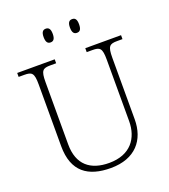

<svg xmlns="http://www.w3.org/2000/svg" viewBox="-161 -1020 1009 1145"><g transform="rotate(-20 343.5 -447.0)"><path d="M430 -817C448 -817 459 -827 459 -861C459 -894 448 -904 430 -904C413 -904 401 -894 401 -861C401 -827 413 -817 430 -817ZM263 -817C280 -817 292 -827 292 -861C292 -894 280 -904 263 -904C246 -904 234 -894 234 -861C234 -827 246 -817 263 -817ZM345 10C501 10 577 -84 577 -215V-605C577 -679 590 -689 639 -689H672V-714H445V-689H481C529 -689 542 -679 542 -606V-216C542 -108 482 -22 346 -22C228 -22 153 -80 153 -210V-605C153 -679 166 -689 215 -689H251V-714H13V-689H48C97 -689 110 -679 110 -606V-214C110 -51 202 10 345 10Z"/></g></svg>

Font: Noto Serif Georgian ExtraLight
Style: Regular
Weight: 200
Designer: Monotype Design Team, Akaki Razmadze
Foundry: Google LLC
Version: Version 2.003